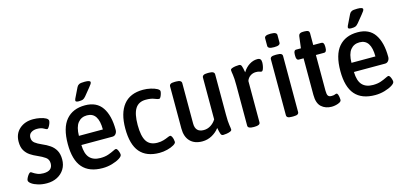

<svg xmlns="http://www.w3.org/2000/svg" viewBox="-64 -1144 3330 1580"><g transform="rotate(-15 1601.0 -354.5)"><path d="M181 9Q141 9 107 -1Q73 -11 52.5 -26Q32 -41 32 -55Q32 -63 39 -77Q46 -91 55.5 -102.5Q65 -114 72 -114Q77 -114 89.5 -105Q102 -96 123.5 -87Q145 -78 174 -78Q252 -78 252 -142Q252 -176 226.5 -194Q201 -212 162 -229Q131 -242 104 -260Q77 -278 60 -306.5Q43 -335 43 -381Q43 -449 88.5 -489.5Q134 -530 205 -530Q234 -530 263.5 -524Q293 -518 312 -507.5Q331 -497 331 -483Q331 -474 325.5 -459.5Q320 -445 312 -433Q304 -421 297 -421Q292 -421 271 -433Q250 -445 216 -445Q186 -445 165.5 -431Q145 -417 145 -389Q145 -360 166 -343.5Q187 -327 224 -311Q260 -296 289 -276Q318 -256 335 -225.5Q352 -195 352 -149Q352 -102 330 -66.5Q308 -31 269.5 -11Q231 9 181 9Z M656 7Q542 7 485.5 -58Q429 -123 429 -258Q429 -396 486 -463Q543 -530 647 -530Q746 -530 793 -461Q840 -392 840 -269Q840 -250 829 -236Q818 -222 800 -222H535Q537 -146 568.5 -112Q600 -78 660 -78Q699 -78 727.5 -88Q756 -98 774.5 -107.5Q793 -117 799 -117Q807 -117 813 -107Q819 -97 823 -84Q827 -71 827 -62Q827 -48 802 -32Q777 -16 737.5 -4.5Q698 7 656 7ZM535 -300H739Q739 -446 642 -446Q593 -446 564.5 -410.5Q536 -375 535 -300ZM608 -575Q581 -575 581 -588Q581 -593 584 -600.5Q587 -608 592 -617L628 -691Q635 -705 648 -711.5Q661 -718 696 -718Q743 -718 743 -702Q743 -695 737 -686Q731 -677 718 -661L669 -601Q655 -584 643 -579.5Q631 -575 608 -575Z M1141 7Q1030 7 974.5 -58Q919 -123 919 -259Q919 -390 975 -460Q1031 -530 1142 -530Q1175 -530 1207 -522.5Q1239 -515 1259 -504Q1279 -493 1279 -481Q1279 -472 1275 -458.5Q1271 -445 1265 -434Q1259 -423 1251 -423Q1240 -423 1213.5 -434Q1187 -445 1143 -445Q1082 -445 1053.5 -400.5Q1025 -356 1025 -261Q1025 -165 1053.5 -121.5Q1082 -78 1146 -78Q1175 -78 1198 -85Q1221 -92 1236.5 -99Q1252 -106 1259 -106Q1267 -106 1273 -95Q1279 -84 1282 -70.5Q1285 -57 1285 -48Q1285 -36 1263 -23Q1241 -10 1207.5 -1.5Q1174 7 1141 7Z M1506 7Q1439 7 1402 -31.5Q1365 -70 1365 -140V-499Q1365 -511 1375 -518Q1385 -525 1410 -525H1424Q1448 -525 1458.5 -518Q1469 -511 1469 -499V-155Q1469 -80 1541 -80Q1573 -80 1600.5 -97.5Q1628 -115 1645 -143V-499Q1645 -511 1655.5 -518Q1666 -525 1690 -525H1704Q1728 -525 1738.5 -518Q1749 -511 1749 -499V-157Q1749 -94 1754 -65.5Q1759 -37 1759 -26Q1759 -17 1745 -11Q1731 -5 1713 -2.5Q1695 0 1685 0Q1670 0 1664.5 -14.5Q1659 -29 1651 -68Q1626 -35 1588 -14Q1550 7 1506 7Z M1940 2Q1894 2 1894 -23V-366Q1894 -429 1889 -457.5Q1884 -486 1884 -498Q1884 -507 1898 -512.5Q1912 -518 1929.5 -520Q1947 -522 1958 -522Q1973 -522 1979 -507Q1985 -492 1992 -451Q2014 -488 2047 -509Q2080 -530 2115 -530Q2134 -530 2141.5 -521Q2149 -512 2149 -494Q2149 -480 2146 -463.5Q2143 -447 2137.5 -434.5Q2132 -422 2124 -422Q2116 -422 2106 -426Q2096 -430 2077 -430Q2050 -430 2028.5 -415Q2007 -400 1999 -375V-23Q1999 2 1951 2Z M2269 2Q2244 2 2234 -4.5Q2224 -11 2224 -23V-500Q2224 -512 2234 -518.5Q2244 -525 2269 -525H2283Q2308 -525 2318 -518.5Q2328 -512 2328 -500V-23Q2328 -11 2318 -4.5Q2308 2 2283 2ZM2276 -589Q2247 -589 2235 -595.5Q2223 -602 2223 -614V-679Q2223 -691 2235 -697.5Q2247 -704 2276 -704Q2304 -704 2316 -697.5Q2328 -691 2328 -679V-614Q2328 -602 2316 -595.5Q2304 -589 2276 -589Z M2608 7Q2555 7 2520.5 -24Q2486 -55 2486 -126V-438H2446Q2424 -438 2424 -474V-487Q2424 -523 2446 -523H2486L2499 -625Q2503 -650 2536 -650H2551Q2573 -650 2582 -643.5Q2591 -637 2591 -625V-523H2660Q2683 -523 2683 -487V-474Q2683 -438 2660 -438H2591V-134Q2591 -103 2599 -91Q2607 -79 2629 -79Q2648 -79 2656.5 -83Q2665 -87 2672 -87Q2679 -87 2683.5 -75Q2688 -63 2689.5 -49Q2691 -35 2691 -30Q2691 -18 2677.5 -10Q2664 -2 2644.5 2.5Q2625 7 2608 7Z M2978 7Q2864 7 2807.5 -58Q2751 -123 2751 -258Q2751 -396 2808 -463Q2865 -530 2969 -530Q3068 -530 3115 -461Q3162 -392 3162 -269Q3162 -250 3151 -236Q3140 -222 3122 -222H2857Q2859 -146 2890.5 -112Q2922 -78 2982 -78Q3021 -78 3049.5 -88Q3078 -98 3096.5 -107.5Q3115 -117 3121 -117Q3129 -117 3135 -107Q3141 -97 3145 -84Q3149 -71 3149 -62Q3149 -48 3124 -32Q3099 -16 3059.5 -4.5Q3020 7 2978 7ZM2857 -300H3061Q3061 -446 2964 -446Q2915 -446 2886.5 -410.5Q2858 -375 2857 -300ZM2930 -575Q2903 -575 2903 -588Q2903 -593 2906 -600.5Q2909 -608 2914 -617L2950 -691Q2957 -705 2970 -711.5Q2983 -718 3018 -718Q3065 -718 3065 -702Q3065 -695 3059 -686Q3053 -677 3040 -661L2991 -601Q2977 -584 2965 -579.5Q2953 -575 2930 -575Z"/></g></svg>

Font: Asap Semi Condensed Medium
Style: Regular
Weight: 500
Width: 4
Designer: Pablo Cosgaya
Foundry: Omnibus-Type
Version: Version 3.001; ttfautohint (v1.8.4.7-5d5b)